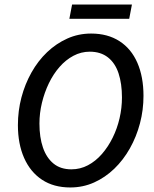

<svg xmlns="http://www.w3.org/2000/svg" viewBox="-20 -815 680 847"><path d="M290 12Q217 12 165.5 -22Q114 -56 86.5 -118Q59 -180 59 -263Q59 -326 74.5 -385Q90 -444 119 -495.5Q148 -547 188 -585Q228 -623 277 -645Q326 -667 382 -667Q455 -667 507 -633.5Q559 -600 586 -538Q613 -476 613 -392Q613 -330 597.5 -271Q582 -212 553 -160.5Q524 -109 484 -70.5Q444 -32 395 -10Q346 12 290 12ZM295 -68Q334 -68 368 -86Q402 -104 429.5 -135.5Q457 -167 477 -207.5Q497 -248 507.5 -293.5Q518 -339 518 -385Q518 -446 503 -491.5Q488 -537 456 -562Q424 -587 376 -587Q338 -587 304 -569Q270 -551 242.5 -519.5Q215 -488 195.5 -447.5Q176 -407 165 -361.5Q154 -316 154 -270Q154 -209 169.5 -164Q185 -119 216 -93.5Q247 -68 295 -68ZM286 -732 298 -795H562L550 -732Z"/></svg>

Font: Source Sans 3 ExtraLight Medium
Style: Italic
Weight: 500
Italic angle: -11°
Version: Version 3.052;hotconv 1.1.0;makeotfexe 2.6.0